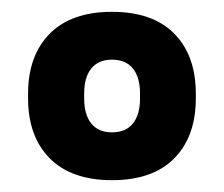

<svg xmlns="http://www.w3.org/2000/svg" viewBox="-20 -675 379 325"><path d="M169.5 -370Q101 -370 64.2 -407Q27.5 -444 27.5 -509V-516Q27.5 -581 64.2 -618Q101 -655 169.5 -655Q238.5 -655 275 -618Q311.5 -581 311.5 -516V-509Q311.5 -444 275 -407Q238.5 -370 169.5 -370ZM169.5 -451Q193 -451 205 -466Q217 -481 217 -508V-517Q217 -544 205 -559Q193 -574 169.5 -574Q146.5 -574 134.5 -559Q122.5 -544 122.5 -517V-508Q122.5 -481 134.5 -466Q146.5 -451 169.5 -451Z"/></svg>

Font: Anek Latin
Style: Bold
Weight: 700
Designer: Yesha Goshar
Foundry: Ek Type
Version: Version 1.003